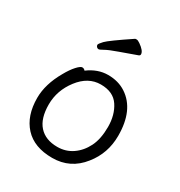

<svg xmlns="http://www.w3.org/2000/svg" viewBox="-172 -832 907 969"><g transform="rotate(30 281.0 -347.5)"><path d="M444 -66Q378 18 272.5 18Q167 18 111.5 -42.5Q56 -103 56 -207Q56 -287 106 -374Q126 -410 146 -432Q166 -454 176.5 -454Q187 -454 194 -445Q249 -486 309 -486Q369 -486 413 -457Q506 -396 506 -245Q506 -143 444 -66ZM267 -43Q316 -43 354.5 -69.5Q393 -96 416 -142Q439 -188 439 -258Q439 -328 406.5 -377Q374 -426 301 -426Q228 -426 175.5 -357.5Q123 -289 123 -207.5Q123 -126 160.5 -84.5Q198 -43 267 -43ZM393 -649Q344 -631 295.5 -614Q247 -597 227 -585.5Q207 -574 201 -574Q195 -574 190 -579Q185 -584 185 -590.5Q185 -597 204 -617Q223 -637 335 -712Q337 -713 344 -713Q351 -713 364 -704Q400 -679 400 -659Q400 -652 393 -649Z"/></g></svg>

Font: LXGW WenKai TC
Style: Regular
Weight: 400
Designer: LXGW / Fontworks Inc.
Foundry: LXGW / Fontworks Inc.
Version: Version 1.330